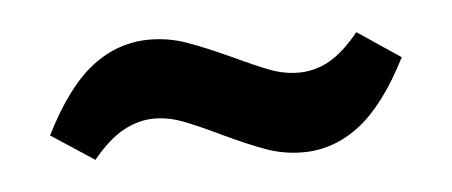

<svg xmlns="http://www.w3.org/2000/svg" viewBox="-28 -493 641 272"><g transform="rotate(-5 292.0 -357.0)"><path d="M281 -303Q250 -318 229 -326Q208 -334 188 -334Q166 -334 144.5 -322.5Q123 -311 100 -283L39 -323Q72 -389 109 -417.5Q146 -446 191 -446Q218 -446 243.5 -437Q269 -428 306 -411Q340 -395 359 -388Q378 -381 398 -381Q421 -381 441.5 -392.5Q462 -404 484 -431L545 -390Q512 -325 475 -296.5Q438 -268 394 -268Q367 -268 342 -277Q317 -286 281 -303Z"/></g></svg>

Font: Bitter Pro OGT
Style: Bold
Weight: 700
Designer: Sol Matas, and Bitter project Authors
Foundry: Sol Matas
Version: Version 2.110